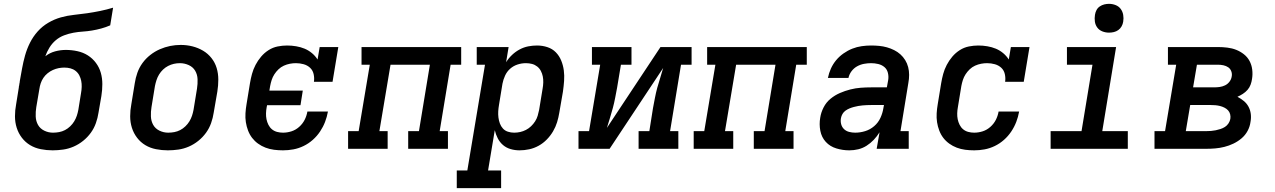

<svg xmlns="http://www.w3.org/2000/svg" viewBox="-20 -775 6640 1000"><path d="M254 8Q223 8 192.5 2Q162 -4 137 -19Q112 -34 94 -57.5Q76 -81 67 -109.5Q58 -138 58 -169.5Q58 -201 64 -232L78 -319Q78 -322 78.5 -325Q79 -328 80 -331L81 -339Q82 -343 82.5 -346Q83 -349 83 -352Q89 -385 95 -418.5Q101 -452 110.5 -486Q120 -520 136 -552Q152 -584 176 -611Q200 -638 231.5 -656.5Q263 -675 297 -684.5Q331 -694 365 -697.5Q399 -701 433.5 -706Q468 -711 502 -718Q536 -725 569 -735L554 -643Q531 -633 507 -626.5Q483 -620 459 -616Q435 -612 411 -610.5Q387 -609 362.5 -604.5Q338 -600 314 -591Q290 -582 270.5 -565.5Q251 -549 237.5 -527Q224 -505 216 -482Q239 -500 267 -507.5Q295 -515 323 -515Q353 -515 383 -508.5Q413 -502 437.5 -486.5Q462 -471 479.5 -447.5Q497 -424 505 -396Q513 -368 513 -337Q513 -306 508 -275L493 -188Q489 -161 479.5 -134Q470 -107 453 -83.5Q436 -60 413 -41.5Q390 -23 363.5 -11.5Q337 0 309 4Q281 8 254 8ZM256 -84Q272 -84 288 -87Q304 -90 318.5 -97.5Q333 -105 345.5 -117Q358 -129 366.5 -143Q375 -157 380 -172Q385 -187 388 -203L402 -290Q405 -306 405.5 -322.5Q406 -339 403 -354Q400 -369 393 -382.5Q386 -396 374 -405.5Q362 -415 347 -419Q332 -423 315 -423Q300 -423 285 -420Q270 -417 255.5 -410.5Q241 -404 228 -393.5Q215 -383 206 -369.5Q197 -356 192 -341Q187 -326 185 -311L169 -217Q165 -193 166 -168.5Q167 -144 178 -124.5Q189 -105 210.5 -94.5Q232 -84 256 -84Q256 -84 256 -84Q256 -84 256 -84Z M854 8Q823 8 792.5 2Q762 -4 737 -19Q712 -34 694 -57.5Q676 -81 667 -109.5Q658 -138 658 -169.5Q658 -201 664 -232L682 -342Q686 -369 695.5 -396Q705 -423 722 -446.5Q739 -470 762.5 -488.5Q786 -507 812.5 -518.5Q839 -530 866 -535.5Q893 -541 921 -541Q953 -541 982.5 -533.5Q1012 -526 1037.5 -511Q1063 -496 1081.5 -472.5Q1100 -449 1108.5 -420.5Q1117 -392 1117 -360.5Q1117 -329 1112 -298L1093 -188Q1089 -161 1079.5 -134Q1070 -107 1053 -83.5Q1036 -60 1013 -41.5Q990 -23 963.5 -11.5Q937 0 909 4Q881 8 854 8ZM856 -84Q872 -84 888 -87Q904 -90 918.5 -97.5Q933 -105 945.5 -117Q958 -129 966.5 -143Q975 -157 980 -172Q985 -187 988 -203L1006 -313Q1010 -338 1009 -362.5Q1008 -387 996.5 -406.5Q985 -426 963 -436Q941 -446 917 -446Q901 -446 885.5 -442.5Q870 -439 855.5 -431.5Q841 -424 829 -412.5Q817 -401 808.5 -387Q800 -373 795 -357.5Q790 -342 787 -327L769 -217Q765 -193 766 -168.5Q767 -144 778 -124.5Q789 -105 810.5 -94.5Q832 -84 856 -84Q856 -84 856 -84Q856 -84 856 -84Z M1454 8Q1430 8 1407 5Q1384 2 1363 -6Q1342 -14 1324 -27Q1306 -40 1293 -57Q1280 -74 1272 -95Q1264 -116 1260.5 -138.5Q1257 -161 1258.5 -185Q1260 -209 1264 -232L1282 -342Q1286 -366 1292.5 -390Q1299 -414 1311 -437Q1323 -460 1340 -480Q1357 -500 1379 -514Q1401 -528 1426 -533Q1451 -538 1475 -538Q1499 -538 1522.5 -534Q1546 -530 1566.5 -521.5Q1587 -513 1604.5 -498.5Q1622 -484 1634 -465L1645 -530H1742L1712 -349H1615Q1618 -369 1613.5 -389Q1609 -409 1595 -422Q1581 -435 1561.5 -440.5Q1542 -446 1521 -446Q1506 -446 1490 -443Q1474 -440 1458.5 -433Q1443 -426 1430.5 -414Q1418 -402 1409 -388Q1400 -374 1395 -358.5Q1390 -343 1387 -327L1383 -303H1557L1545 -227H1371L1369 -217Q1366 -201 1365.5 -185Q1365 -169 1368 -154Q1371 -139 1378 -125Q1385 -111 1396.5 -101.5Q1408 -92 1423 -88Q1438 -84 1454 -84Q1476 -84 1498 -91Q1520 -98 1538 -114Q1556 -130 1566.5 -150.5Q1577 -171 1581 -194H1688Q1683 -166 1673 -140Q1663 -114 1647 -90Q1631 -66 1609 -46.5Q1587 -27 1561 -14.5Q1535 -2 1508 3Q1481 8 1454 8Z M1793 0V-92H1848L1906 -438H1863V-530H2382V-438H2327L2270 -92H2313V0H2106V-92H2162L2219 -438H2014L1956 -92H1999V0Z M2359 205V113H2414L2506 -438H2463V-530H2629L2616 -451Q2629 -472 2647 -489Q2665 -506 2686.5 -517.5Q2708 -529 2731 -533.5Q2754 -538 2777 -538Q2805 -538 2831 -529.5Q2857 -521 2875 -502.5Q2893 -484 2903 -459.5Q2913 -435 2916.5 -408.5Q2920 -382 2918 -354Q2916 -326 2912 -298L2893 -188Q2889 -163 2881.5 -138.5Q2874 -114 2860.5 -91Q2847 -68 2828 -48.5Q2809 -29 2785.5 -16Q2762 -3 2736.5 2.5Q2711 8 2686 8Q2662 8 2639.5 1.5Q2617 -5 2600 -19.5Q2583 -34 2572.5 -54.5Q2562 -75 2557 -97L2522 113H2590V205ZM2658 -84Q2674 -84 2689.5 -87.5Q2705 -91 2719.5 -98.5Q2734 -106 2746 -117.5Q2758 -129 2767 -143Q2776 -157 2780.5 -172.5Q2785 -188 2788 -203L2806 -313Q2809 -329 2809.5 -345.5Q2810 -362 2807 -377Q2804 -392 2797 -405.5Q2790 -419 2778 -428.5Q2766 -438 2751 -442Q2736 -446 2719 -446Q2719 -446 2719 -446Q2719 -446 2719 -446Q2697 -446 2675.5 -439Q2654 -432 2637 -417Q2620 -402 2610.5 -381Q2601 -360 2597 -339L2579 -229Q2576 -212 2575 -195.5Q2574 -179 2576 -163Q2578 -147 2583.5 -132Q2589 -117 2599.5 -105.5Q2610 -94 2625.5 -89Q2641 -84 2658 -84Z M2993 0V-92H3048L3106 -438H3063V-530H3269V-438H3214L3194 -318Q3189 -292 3184 -265.5Q3179 -239 3172 -213Q3165 -187 3157 -161Q3149 -135 3141 -109L3420 -530H3582V-438H3527L3470 -92H3513V0H3306V-92H3362L3381 -212Q3386 -238 3391 -264.5Q3396 -291 3403 -317Q3410 -343 3418.5 -369Q3427 -395 3434 -421L3155 0Z M3593 0V-92H3648L3706 -438H3663V-530H4182V-438H4127L4070 -92H4113V0H3906V-92H3962L4019 -438H3814L3756 -92H3799V0Z M4403 8Q4369 8 4336 -2Q4303 -12 4281 -36Q4259 -60 4252.5 -94Q4246 -128 4252 -162Q4256 -189 4269.5 -215.5Q4283 -242 4305.5 -260.5Q4328 -279 4354.5 -290.5Q4381 -302 4408.5 -309Q4436 -316 4463.5 -318Q4491 -320 4518 -320H4599L4606 -358Q4609 -377 4604.5 -395.5Q4600 -414 4586.5 -425.5Q4573 -437 4554.5 -441.5Q4536 -446 4517 -446Q4499 -446 4480 -442.5Q4461 -439 4444 -429.5Q4427 -420 4415 -404Q4403 -388 4399 -369H4292Q4297 -394 4307.5 -417.5Q4318 -441 4334.5 -461Q4351 -481 4373 -496.5Q4395 -512 4419 -521.5Q4443 -531 4468 -534.5Q4493 -538 4517 -538Q4538 -538 4559 -536Q4580 -534 4599.5 -528.5Q4619 -523 4637 -514Q4655 -505 4669.5 -492Q4684 -479 4694.5 -462Q4705 -445 4710 -425.5Q4715 -406 4715 -385Q4715 -364 4711 -343L4670 -92H4713V0H4546L4561 -86Q4548 -65 4531 -47Q4514 -29 4493.5 -16Q4473 -3 4450 2.5Q4427 8 4404 8Q4404 8 4404 8Q4404 8 4403 8ZM4434 -84Q4460 -84 4486 -92Q4512 -100 4533 -118Q4554 -136 4565.5 -161Q4577 -186 4581 -212L4584 -228H4518Q4506 -228 4495 -227.5Q4484 -227 4472.5 -226Q4461 -225 4450 -223Q4439 -221 4427.5 -218Q4416 -215 4405 -210.5Q4394 -206 4384 -199Q4374 -192 4368 -181.5Q4362 -171 4360 -160Q4357 -144 4361 -128.5Q4365 -113 4376 -102.5Q4387 -92 4402.5 -88Q4418 -84 4434 -84Z M5054 8Q5030 8 5007 5Q4984 2 4963 -6Q4942 -14 4924 -27Q4906 -40 4893 -57Q4880 -74 4872 -95Q4864 -116 4860.5 -138.5Q4857 -161 4858.5 -185Q4860 -209 4864 -232L4882 -342Q4886 -366 4892.5 -390Q4899 -414 4911 -437Q4923 -460 4940 -480Q4957 -500 4979 -514Q5001 -528 5026 -533Q5051 -538 5075 -538Q5099 -538 5122.5 -534Q5146 -530 5166.5 -521.5Q5187 -513 5204.5 -498.5Q5222 -484 5234 -465L5245 -530H5342L5312 -349H5215Q5218 -369 5213.5 -389Q5209 -409 5195 -422Q5181 -435 5161.5 -440.5Q5142 -446 5121 -446Q5106 -446 5090 -443Q5074 -440 5058.5 -433Q5043 -426 5030.5 -414Q5018 -402 5009 -388Q5000 -374 4995 -358.5Q4990 -343 4987 -327L4969 -217Q4966 -201 4965.5 -185Q4965 -169 4968 -154Q4971 -139 4978 -125Q4985 -111 4996.5 -101.5Q5008 -92 5023 -88Q5038 -84 5054 -84Q5076 -84 5098 -91Q5120 -98 5138 -114Q5156 -130 5166.5 -150.5Q5177 -171 5181 -194H5288Q5283 -166 5273 -140Q5263 -114 5247 -90Q5231 -66 5209 -46.5Q5187 -27 5161 -14.5Q5135 -2 5108 3Q5081 8 5054 8Z M5452 0V-92H5613L5670 -438H5537V-530H5793L5721 -92H5854V0ZM5756 -605Q5738 -605 5721.5 -611.5Q5705 -618 5695 -631.5Q5685 -645 5682.5 -662.5Q5680 -680 5683 -698Q5685 -711 5691 -722.5Q5697 -734 5708 -741.5Q5719 -749 5731.5 -752Q5744 -755 5756 -755Q5774 -755 5790.5 -748.5Q5807 -742 5817 -728.5Q5827 -715 5830 -697.5Q5833 -680 5830 -662Q5828 -649 5821.5 -637.5Q5815 -626 5804.5 -618.5Q5794 -611 5781.5 -608Q5769 -605 5756 -605Z M5993 0V-92H6048L6106 -438H6063V-530H6323Q6348 -530 6372.5 -527Q6397 -524 6418.5 -515.5Q6440 -507 6458.5 -492.5Q6477 -478 6488 -457.5Q6499 -437 6502 -412.5Q6505 -388 6501 -364Q6499 -349 6493.5 -334Q6488 -319 6477.5 -307Q6467 -295 6453 -286Q6439 -277 6425 -271Q6442 -262 6457.5 -249.5Q6473 -237 6482.5 -219.5Q6492 -202 6494.5 -181.5Q6497 -161 6493 -140Q6490 -116 6478 -93.5Q6466 -71 6446.5 -54.5Q6427 -38 6404 -27Q6381 -16 6357 -10Q6333 -4 6309.5 -2Q6286 0 6262 0ZM6194 -320H6304Q6318 -320 6332.5 -322Q6347 -324 6360.5 -330.5Q6374 -337 6383.5 -349.5Q6393 -362 6395 -376Q6398 -390 6393 -403.5Q6388 -417 6377 -424.5Q6366 -432 6352 -435Q6338 -438 6323 -438H6214ZM6156 -92H6262Q6275 -92 6287.5 -93Q6300 -94 6312 -96.5Q6324 -99 6336.5 -103Q6349 -107 6360 -114Q6371 -121 6378.5 -132.5Q6386 -144 6388 -156Q6390 -168 6387 -180Q6384 -192 6376 -200.5Q6368 -209 6357 -214.5Q6346 -220 6334 -223Q6322 -226 6309.5 -227Q6297 -228 6285 -228H6179Z"/></svg>

Font: Iosevka Slab SmBdExObl
Style: Regular
Weight: 600
Width: 7
Italic angle: -9°
Monospace: yes
Designer: Belleve Invis
Foundry: Belleve Invis
Version: Version 11.1.0; ttfautohint (v1.8.3)